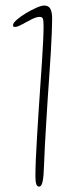

<svg xmlns="http://www.w3.org/2000/svg" viewBox="-20 -641 260 694"><path d="M121.5 33.5Q114 33.5 111 24Q108 14.5 108 -3.5Q108 -28 109.5 -64.8Q111 -101.5 113.8 -145.8Q116.5 -190 119.5 -237.5Q122.5 -285 125.8 -331.5Q129 -378 131.8 -419.8Q134.5 -461.5 136 -493.5Q137.5 -525.5 137.5 -544Q137.5 -564.5 135.5 -572.2Q133.5 -580 123.5 -580Q111.5 -580 93.8 -571Q76 -562 59.5 -552.8Q43 -543.5 33.5 -543.5Q29 -543.5 28 -545.8Q27 -548 27 -550Q27 -557.5 40.2 -569.2Q53.5 -581 73 -592.8Q92.5 -604.5 111 -612.8Q129.5 -621 140 -621Q147.5 -621 153 -618.2Q158.5 -615.5 161.8 -609.5Q165 -603.5 166.8 -594.5Q168.5 -585.5 168.5 -573.5Q168.5 -553.5 167.2 -522.5Q166 -491.5 163.8 -453.2Q161.5 -415 158.5 -372.2Q155.5 -329.5 152.5 -284.8Q149.5 -240 147 -196.5Q144.5 -153 142.2 -113.2Q140 -73.5 139 -41Q138 -3 134 15.2Q130 33.5 121.5 33.5Z"/></svg>

Font: Gluten Thin Thin
Style: Regular
Weight: 250
Version: Version 1.300